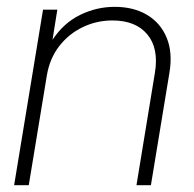

<svg xmlns="http://www.w3.org/2000/svg" viewBox="-20 -544 570 564"><path d="M117.7 -322.8 64.5 0H21.5L106.4 -515.6H148.4L134.3 -427.2Q167 -476.6 215.3 -500.2Q263.7 -523.9 316.9 -523.9Q372.6 -523.9 412.1 -500.2Q451.7 -476.6 469.7 -432.9Q487.8 -389.2 477.5 -329.1L423.3 0H380.9L435.1 -330.6Q446.8 -402.3 412.6 -443.1Q378.4 -483.9 310.5 -483.9Q263.7 -483.9 222.7 -464.1Q181.6 -444.3 153.8 -408.2Q126 -372.1 117.7 -322.8Z"/></svg>

Font: Inter Display ExtraLight
Style: Italic
Weight: 200
Italic angle: -9.39999°
Designer: Rasmus Andersson
Foundry: rsms
Version: Version 4.000;git-a52131595